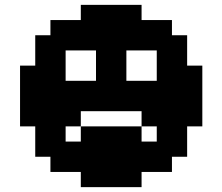

<svg xmlns="http://www.w3.org/2000/svg" viewBox="-20 -770 915 790"><path d="M312.5 -62.5H375V0H312.5ZM375 -62.5H437.5V0H375ZM437.5 -62.5H500V0H437.5ZM500 -62.5H562.5V0H500ZM562.5 -125H625V-62.5H562.5ZM625 -125H687.5V-62.5H625ZM687.5 -187.5H750V-125H687.5ZM687.5 -250H750V-187.5H687.5ZM750 -312.5H812.5V-250H750ZM750 -375H812.5V-312.5H750ZM750 -437.5H812.5V-375H750ZM750 -500H812.5V-437.5H750ZM687.5 -562.5H750V-500H687.5ZM687.5 -625H750V-562.5H687.5ZM625 -687.5H687.5V-625H625ZM562.5 -687.5H625V-625H562.5ZM500 -750H562.5V-687.5H500ZM437.5 -750H500V-687.5H437.5ZM375 -750H437.5V-687.5H375ZM312.5 -750H375V-687.5H312.5ZM250 -687.5H312.5V-625H250ZM187.5 -687.5H250V-625H187.5ZM125 -625H187.5V-562.5H125ZM125 -562.5H187.5V-500H125ZM62.5 -500H125V-437.5H62.5ZM62.5 -437.5H125V-375H62.5ZM62.5 -375H125V-312.5H62.5ZM62.5 -312.5H125V-250H62.5ZM125 -250H187.5V-187.5H125ZM125 -187.5H187.5V-125H125ZM187.5 -125H250V-62.5H187.5ZM250 -125H312.5V-62.5H250ZM312.5 -125H375V-62.5H312.5ZM375 -125H437.5V-62.5H375ZM437.5 -125H500V-62.5H437.5ZM500 -125H562.5V-62.5H500ZM500 -187.5H562.5V-125H500ZM562.5 -187.5H625V-125H562.5ZM625 -187.5H687.5V-125H625ZM625 -250H687.5V-187.5H625ZM625 -312.5H687.5V-250H625ZM625 -375H687.5V-312.5H625ZM625 -437.5H687.5V-375H625ZM625 -500H687.5V-437.5H625ZM625 -562.5H687.5V-500H625ZM687.5 -312.5H750V-250H687.5ZM687.5 -375H750V-312.5H687.5ZM687.5 -437.5H750V-375H687.5ZM687.5 -500H750V-437.5H687.5ZM562.5 -625H625V-562.5H562.5ZM625 -625H687.5V-562.5H625ZM500 -625H562.5V-562.5H500ZM500 -687.5H562.5V-625H500ZM437.5 -687.5H500V-625H437.5ZM375 -687.5H437.5V-625H375ZM312.5 -687.5H375V-625H312.5ZM312.5 -625H375V-562.5H312.5ZM375 -562.5H437.5V-500H375ZM437.5 -562.5H500V-500H437.5ZM437.5 -625H500V-562.5H437.5ZM375 -625H437.5V-562.5H375ZM250 -625H312.5V-562.5H250ZM187.5 -625H250V-562.5H187.5ZM187.5 -562.5H250V-500H187.5ZM187.5 -500H250V-437.5H187.5ZM187.5 -437.5H250V-375H187.5ZM187.5 -375H250V-312.5H187.5ZM187.5 -312.5H250V-250H187.5ZM125 -312.5H187.5V-250H125ZM125 -375H187.5V-312.5H125ZM125 -437.5H187.5V-375H125ZM125 -500H187.5V-437.5H125ZM187.5 -250H250V-187.5H187.5ZM187.5 -187.5H250V-125H187.5ZM250 -187.5H312.5V-125H250ZM375 -187.5H437.5V-125H375ZM437.5 -187.5H500V-125H437.5ZM312.5 -187.5H375V-125H312.5ZM250 -375H312.5V-312.5H250ZM250 -437.5H312.5V-375H250ZM312.5 -437.5H375V-375H312.5ZM312.5 -375H375V-312.5H312.5ZM375 -375H437.5V-312.5H375ZM375 -437.5H437.5V-375H375ZM375 -500H437.5V-437.5H375ZM500 -437.5H562.5V-375H500ZM500 -375H562.5V-312.5H500ZM437.5 -375H500V-312.5H437.5ZM437.5 -437.5H500V-375H437.5ZM437.5 -500H500V-437.5H437.5ZM562.5 -375H625V-312.5H562.5ZM562.5 -437.5H625V-375H562.5ZM250 -312.5H312.5V-250H250ZM562.5 -312.5H625V-250H562.5ZM312.5 -250H375V-187.5H312.5ZM375 -250H437.5V-187.5H375ZM437.5 -250H500V-187.5H437.5ZM500 -250H562.5V-187.5H500Z"/></svg>

Font: Yarndings 12
Style: Regular
Weight: 400
Designer: Sarah Cadigan-Fried
Version: Version 1.000; ttfautohint (v1.8.4.7-5d5b)